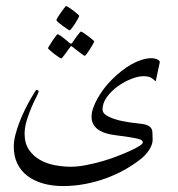

<svg xmlns="http://www.w3.org/2000/svg" viewBox="-20 -504 592 640"><path d="M499 -232.9Q490.7 -240.7 482.7 -245.4Q474.6 -250 458 -250Q440.4 -250 417 -240.7Q393.6 -231.4 372.3 -216.1Q351.1 -200.7 336.4 -180.7Q321.8 -160.6 321.8 -139.2Q321.8 -128.4 332.8 -120.8Q343.8 -113.3 358.6 -108.2Q373.5 -103 388.4 -100.3Q403.3 -97.7 411.1 -96.2Q423.8 -94.2 434.8 -93.3Q445.8 -92.3 454.8 -90.8Q463.9 -89.4 470.7 -86.7Q477.5 -84 481.9 -79.1Q487.3 -73.7 488 -63Q488.8 -52.2 488.8 -38.1Q488.8 -22.5 477.5 -4.9Q466.3 12.7 448.2 26.9Q425.3 44.9 396.5 61.3Q367.7 77.6 334.5 89.8Q301.3 102.1 264.6 109.1Q228 116.2 189.9 116.2Q153.3 116.2 123 107.4Q92.8 98.6 71 82Q49.3 65.4 37.6 41Q25.9 16.6 25.9 -15.1Q25.9 -33.2 31.2 -54.2Q36.6 -75.2 44.7 -96.2Q52.7 -117.2 62.3 -136.7Q71.8 -156.2 80.3 -171.1Q88.9 -186 94.5 -195.1Q100.1 -204.1 101.1 -204.1Q108.9 -204.1 108.9 -198.2Q108.9 -195.8 101.6 -181.6Q94.2 -167.5 85.4 -147.2Q76.7 -127 69.3 -103.3Q62 -79.6 62 -58.1Q62 -26.4 76.4 -5.1Q90.8 16.1 113 28.8Q135.3 41.5 162.6 46.6Q189.9 51.8 215.8 51.8Q237.8 51.8 264.2 46.9Q290.5 42 317.4 34.4Q344.2 26.9 369.1 17.3Q394 7.8 413.3 -1Q432.6 -9.8 444.3 -17.3Q456.1 -24.9 456.1 -28.8Q456.1 -33.2 452.6 -36.1Q449.2 -39.1 439.5 -41.5Q429.7 -43.9 411.1 -46.9Q392.6 -49.8 362.8 -53.7Q350.1 -55.2 336.4 -58.8Q322.8 -62.5 311.3 -69.3Q299.8 -76.2 292.5 -87.4Q285.2 -98.6 285.2 -115.2Q285.2 -128.4 290.5 -143.8Q295.9 -159.2 304.9 -175.5Q314 -191.9 326.4 -208.3Q338.9 -224.6 353.5 -239.3Q368.7 -254.4 385 -267.3Q401.4 -280.3 418.5 -289.8Q435.5 -299.3 452.6 -304.7Q469.7 -310.1 486.8 -310.1Q489.3 -310.1 493.7 -309.3Q498 -308.6 502.2 -306.9Q506.3 -305.2 509.5 -302.7Q512.7 -300.3 512.7 -296.9ZM244.1 -451.2Q244.1 -449.2 239.7 -441.4Q235.4 -433.6 230 -425Q224.6 -416.5 219.2 -409.7Q213.9 -402.8 211.9 -402.8Q210.9 -402.8 203.9 -407.5Q196.8 -412.1 188.7 -418Q180.7 -423.8 174.3 -429.4Q168 -435.1 168 -437Q168 -439 172.6 -446.5Q177.2 -454.1 183.1 -462.4Q189 -470.7 194.1 -477.3Q199.2 -483.9 200.2 -483.9Q202.1 -483.9 209.5 -479.2Q216.8 -474.6 224.4 -468.8Q231.9 -462.9 238 -457.5Q244.1 -452.1 244.1 -451.2ZM293.9 -366.2Q293.9 -364.3 289.6 -356.4Q285.2 -348.6 279.8 -340.1Q274.4 -331.5 269.3 -324.7Q264.2 -317.9 262.2 -317.9Q261.2 -317.9 254.6 -322.5Q248 -327.1 240.7 -333Q231.9 -339.4 221.2 -348.1Q219.2 -350.1 217.3 -350.1Q215.8 -350.1 213.9 -347.2Q206.1 -336.4 200.2 -328.1Q194.8 -320.8 190.2 -314.9Q185.5 -309.1 184.1 -309.1Q182.6 -309.1 175.5 -313.7Q168.5 -318.4 160.6 -324.5Q152.8 -330.6 146.5 -336.2Q140.1 -341.8 140.1 -343.3Q140.1 -344.7 144.8 -352.3Q149.4 -359.9 155 -368.2Q160.6 -376.5 165.8 -383.3Q170.9 -390.1 171.9 -390.1Q174.3 -390.1 180.9 -385.5Q187.5 -380.9 194.3 -375.5Q202.6 -369.1 211.9 -360.8Q215.3 -358.4 216.8 -358.4Q218.3 -358.4 221.2 -361.8Q228 -372.1 233.9 -380.4Q239.3 -387.2 243.9 -393.1Q248.5 -398.9 250 -398.9Q251.5 -398.9 258.5 -394.3Q265.6 -389.6 273.4 -383.8Q281.2 -377.9 287.6 -372.6Q293.9 -367.2 293.9 -366.2Z"/></svg>

Font: Scheherazade Rohingya
Style: Regular
Weight: 400
Designer: SIL International
Foundry: SIL International
Version: Version 2.000 (build 440/429)